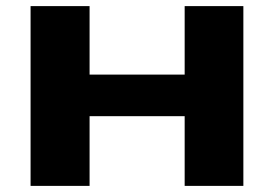

<svg xmlns="http://www.w3.org/2000/svg" viewBox="-20 -608 896 628"><path d="M80 -588H273V-364H584V-588H776V0H584V-228H273V0H80Z"/></svg>

Font: Gold Bold
Style: Regular
Weight: 400
Designer: jaiki
Version: Version 1.000